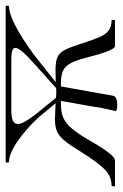

<svg xmlns="http://www.w3.org/2000/svg" viewBox="77 -528 434 678"><g transform="rotate(-90 294.0 -189.0)"><path d="M62 -374Q59 -374 59 -380Q59 -386 62 -386H610Q613 -386 613 -380Q613 -374 610 -374Q580 -374 523.5 -341.5Q467 -309 413 -265L320 -191L311 -198L399 -277Q432 -306 448 -324Q464 -342 464 -352Q464 -359 454.5 -362.5Q445 -366 424 -366H242Q195 -366 195 -343Q195 -324 231 -278L296 -198L284 -191L220 -268Q180 -312 135.5 -343Q91 -374 62 -374ZM-23 -12Q10 -12 35 -36.5Q60 -61 96 -119Q122 -161 137.5 -179.5Q153 -198 169.5 -205Q186 -212 213 -212Q223 -212 261 -210L307 -207L304 -189Q278 -191 268 -191Q238 -191 218.5 -183Q199 -175 181 -154.5Q163 -134 139 -93Q86 0 67 0H-23Q-25 0 -25 -6Q-25 -12 -23 -12ZM430 -99Q420 -138 409.5 -157Q399 -176 383 -183.5Q367 -191 338 -191Q329 -191 301 -189L303 -207Q356 -210 385 -210Q416 -210 431.5 -203Q447 -196 457 -176.5Q467 -157 481 -112Q494 -73 502.5 -53.5Q511 -34 524.5 -23Q538 -12 561 -12Q563 -12 563 -6Q563 0 561 0H470Q455 0 430 -99ZM263 8Q241 8 241 2Q242 -4 248 -29.5Q254 -55 256 -74L278 -198H329L295 -7Q294 0 285.5 4Q277 8 263 8Z"/></g></svg>

Font: Cormorant Garamond
Style: Italic
Weight: 400
Italic angle: -10°
Designer: Christian Thalmann (Catharsis Fonts)
Foundry: Catharsis Fonts
Version: Version 4.000